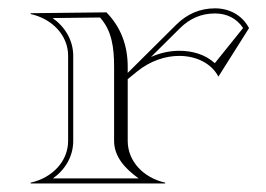

<svg xmlns="http://www.w3.org/2000/svg" viewBox="-20 -431 625 451"><path d="M140 -100C140 -52.2 102.9 -13.2 52 -2V0H368V-2C317.1 -13.2 280 -52.2 280 -100V-245.1L302 -263C333 -288.2 368.5 -299.7 401 -299.7C441.4 -299.7 477 -281.9 493 -251L565 -365C549.2 -394.8 519.6 -411.4 485.2 -411.4C449.7 -411.4 419.4 -398.2 394 -373L280 -259.8V-274C280 -323.8 264.3 -366.7 230 -402L52 -400V-398C102.9 -386.8 140 -347.8 140 -300ZM152 -100V-300C152 -336.8 132 -368.7 103.6 -388.6L214.9 -389.9C242.9 -359.2 248 -318.7 248 -274V-100C248 -63.8 272.8 -35.3 305.6 -12H104.4C133.5 -32.7 152 -63.9 152 -100ZM334.7 -297.2 402.5 -364.5C425.9 -387.7 452.8 -399.4 485.2 -399.4C513.5 -399.4 536.6 -387 551 -365.2L484.6 -282.6C462.9 -302.4 433.7 -311.7 401 -311.7C379.5 -311.7 356.7 -307 334.7 -297.2Z"/></svg>

Font: Sortefax
Style: Medium
Weight: 500
Designer: gluk
Foundry: gluk
Version: Version 0.261